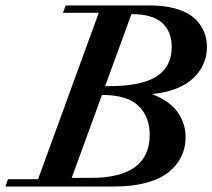

<svg xmlns="http://www.w3.org/2000/svg" viewBox="-53 -683 778 703"><path d="M-33.2 0 -23.9 -26.9H86.4L308.6 -636.2H177.7L187.5 -663.1H497.1Q543.9 -663.1 580.8 -653.8Q617.7 -644.5 640.6 -629.9Q663.6 -615.2 678.2 -594.7Q692.9 -574.2 698.7 -553.7Q704.6 -533.2 704.6 -510.3Q704.6 -444.3 654.5 -396.7Q604.5 -349.1 503.4 -338.4Q566.9 -314.5 596.7 -273.2Q626.5 -231.9 626.5 -180.2Q626.5 -142.6 611.3 -110.6Q596.2 -78.6 565.4 -53.5Q534.7 -28.3 483.6 -14.2Q432.6 0 365.7 0ZM430.2 -631.3H428.2L332 -367.7H348.6Q464.4 -367.7 520 -403.1Q575.7 -438.5 575.7 -510.7Q575.7 -568.4 540 -599.9Q504.4 -631.3 430.2 -631.3ZM495.1 -189.5Q495.1 -255.9 453.6 -295.7Q412.1 -335.4 320.3 -335.4L209.5 -31.7H279.8Q495.1 -31.7 495.1 -189.5Z"/></svg>

Font: Elstob 14pt SemiBold
Style: Italic
Weight: 600
Italic angle: -20°
Designer: Peter S. Baker
Version: Version 1.015